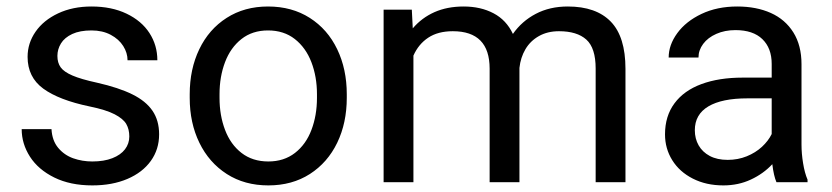

<svg xmlns="http://www.w3.org/2000/svg" viewBox="-20 -558 2548 588"><path d="M64.5 -383.8Q64.5 -425.8 88.9 -460.9Q113.3 -496.1 158 -517.1Q202.6 -538.1 260.3 -538.1Q321.8 -538.1 367.7 -516.1Q413.6 -494.1 437.7 -456.8Q461.9 -419.4 461.9 -373.5H370.6Q370.6 -396 357.4 -417Q344.2 -438 319.1 -451.4Q293.9 -464.8 260.3 -464.8Q224.6 -464.8 201.2 -453.9Q177.7 -442.9 166.7 -425Q155.8 -407.2 155.8 -386.7Q155.8 -365.7 165.8 -351.8Q175.8 -337.9 201.9 -326.7Q228 -315.4 277.3 -304.7Q343.8 -289.6 385.3 -269Q426.8 -248.5 447 -218.8Q467.3 -189 467.3 -146.5Q467.3 -100.6 441.9 -65.2Q416.5 -29.8 370.1 -10Q323.7 9.8 262.7 9.8Q195.3 9.8 146.2 -14.4Q97.2 -38.6 71.8 -78.1Q46.4 -117.7 46.4 -162.6H137.7Q139.6 -127.4 158.2 -105.2Q176.8 -83 204.3 -73.2Q231.9 -63.5 262.7 -63.5Q298.3 -63.5 324 -73.5Q349.6 -83.5 362.8 -100.8Q376 -118.2 376 -140.1Q376 -162.1 366.7 -178.2Q357.4 -194.3 331.1 -208Q304.7 -221.7 254.9 -231.9Q160.6 -251.5 112.5 -286.6Q64.5 -321.8 64.5 -383.8Z M800.8 -538.1Q874 -538.1 928.7 -503.2Q983.4 -468.3 1012.7 -407.2Q1042 -346.2 1042 -269.5V-258.3Q1042 -181.6 1012.7 -120.8Q983.4 -60.1 929 -25.1Q874.5 9.8 801.8 9.8Q729 9.8 674.6 -25.1Q620.1 -60.1 590.6 -120.8Q561 -181.6 561 -258.3V-269.5Q561 -346.2 590.3 -407.2Q619.6 -468.3 674.1 -503.2Q728.5 -538.1 800.8 -538.1ZM801.8 -63.5Q849.6 -63.5 883.3 -89.6Q917 -115.7 933.8 -160.2Q950.7 -204.6 950.7 -258.3V-269.5Q950.7 -323.2 933.6 -367.7Q916.5 -412.1 882.8 -438.5Q849.1 -464.8 800.8 -464.8Q752.9 -464.8 719.5 -438.5Q686 -412.1 669.2 -367.7Q652.3 -323.2 652.3 -269.5V-258.3Q652.3 -204.6 669.2 -160.2Q686 -115.7 719.7 -89.6Q753.4 -63.5 801.8 -63.5Z M1895.5 -347.2V0H1804.2V-348.1Q1804.2 -411.1 1775.6 -436.8Q1747.1 -462.4 1691.9 -462.4Q1656.7 -462.4 1630.4 -447.5Q1604 -432.6 1589.1 -407.2Q1574.2 -381.8 1570.8 -350.1V0H1479.5V-347.7Q1479.5 -462.4 1366.7 -462.4Q1321.3 -462.4 1291.5 -442.6Q1261.7 -422.9 1246.1 -387.7V0H1154.8V-528.3H1241.2L1244.1 -471.2Q1271.5 -503.4 1310.5 -520.8Q1349.6 -538.1 1399.9 -538.1Q1452.1 -538.1 1491.5 -517.3Q1530.8 -496.6 1550.8 -454.1Q1578.1 -493.2 1620.8 -515.6Q1663.6 -538.1 1718.8 -538.1Q1805.7 -538.1 1850.6 -491.7Q1895.5 -445.3 1895.5 -347.2Z M2453.1 -7.8V0H2357.9Q2349.6 -19 2345.2 -55.2Q2317.9 -25.9 2279.5 -8.1Q2241.2 9.8 2195.3 9.8Q2142.6 9.8 2101.8 -11Q2061 -31.7 2038.8 -67.4Q2016.6 -103 2016.6 -146.5Q2016.6 -202.6 2045.7 -241.7Q2074.7 -280.8 2128.2 -300.5Q2181.6 -320.3 2254.4 -320.3H2343.3V-362.3Q2343.3 -410.6 2314.7 -438.2Q2286.1 -465.8 2232.4 -465.8Q2199.7 -465.8 2173.8 -454.3Q2147.9 -442.9 2133.5 -423.6Q2119.1 -404.3 2119.1 -381.8H2027.8Q2027.8 -420.4 2054.2 -456.5Q2080.6 -492.7 2128.4 -515.4Q2176.3 -538.1 2237.8 -538.1Q2296.4 -538.1 2340.6 -518.3Q2384.8 -498.5 2409.7 -458.7Q2434.6 -418.9 2434.6 -361.3V-115.2Q2434.6 -87.4 2439.5 -57.9Q2444.3 -28.3 2453.1 -7.8ZM2343.3 -147.5V-256.8H2269Q2190.9 -256.8 2149.4 -232.2Q2107.9 -207.5 2107.9 -159.2Q2107.9 -133.3 2119.6 -112.8Q2131.3 -92.3 2153.8 -80.3Q2176.3 -68.4 2208.5 -68.4Q2239.7 -68.4 2266.8 -79.3Q2293.9 -90.3 2313.5 -108.4Q2333 -126.5 2343.3 -147.5Z"/></svg>

Font: Heebo
Style: Regular
Weight: 400
Designer: Oded Ezer
Foundry: Meir Sadan
Version: Version 2.001; ttfautohint (v1.5.14-ce02) -l 8 -r 50 -G 200 